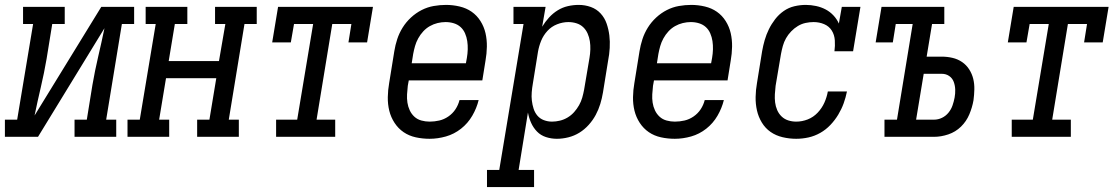

<svg xmlns="http://www.w3.org/2000/svg" viewBox="-46 -558 4566 783"><path d="M-26 0V-70H24L89 -460H48V-530H218V-460H167L144 -318Q134 -260 120.5 -202.5Q107 -145 95 -87L367 -530H501V-460H451L387 -70H428V0H258V-70H308L331 -212Q341 -270 354.5 -327.5Q368 -385 380 -443L109 0Z M474 0V-70H524L589 -460H548V-530H718V-460H667L642 -309H847L873 -460H831V-530H1001V-460H951L887 -70H928V0H758V-70H808L836 -239H631L603 -70H644V0Z M1080 0V-70H1166L1231 -460H1153L1140 -385H1064L1088 -530H1475L1451 -385H1375L1387 -460H1309L1245 -70H1321V0Z M1706 8Q1677 8 1649.5 2Q1622 -4 1600 -19Q1578 -34 1563 -57Q1548 -80 1541.5 -106.5Q1535 -133 1535.5 -162Q1536 -191 1541 -219L1562 -349Q1566 -374 1574 -398.5Q1582 -423 1596 -445.5Q1610 -468 1630 -486.5Q1650 -505 1673.5 -517Q1697 -529 1722.5 -533.5Q1748 -538 1773 -538Q1801 -538 1828.5 -531.5Q1856 -525 1877.5 -510Q1899 -495 1913.5 -472Q1928 -449 1934 -422.5Q1940 -396 1939.5 -367.5Q1939 -339 1934 -311L1921 -230H1621L1617 -208Q1615 -191 1614 -173.5Q1613 -156 1615.5 -139.5Q1618 -123 1625 -108Q1632 -93 1644 -82Q1656 -71 1672.5 -66.5Q1689 -62 1706 -62Q1726 -62 1745.5 -66.5Q1765 -71 1782.5 -83Q1800 -95 1811.5 -112.5Q1823 -130 1828 -150H1906Q1898 -117 1880 -86Q1862 -55 1834 -33Q1806 -11 1772.5 -1.5Q1739 8 1706 8ZM1633 -300H1854L1858 -322Q1861 -339 1861.5 -356.5Q1862 -374 1859.5 -390.5Q1857 -407 1850.5 -422Q1844 -437 1832.5 -447.5Q1821 -458 1805 -463Q1789 -468 1771 -468Q1755 -468 1738.5 -464Q1722 -460 1707 -451.5Q1692 -443 1680 -430Q1668 -417 1659.5 -401.5Q1651 -386 1646.5 -370Q1642 -354 1639 -338Z M1940 205V135H1990L2089 -460H2048V-530H2179L2165 -449Q2177 -469 2193 -486.5Q2209 -504 2228.5 -516Q2248 -528 2270 -533Q2292 -538 2314 -538Q2314 -538 2314 -538Q2314 -538 2314 -538Q2340 -538 2363.5 -529.5Q2387 -521 2403.5 -503Q2420 -485 2428 -461.5Q2436 -438 2439 -413.5Q2442 -389 2440.5 -362.5Q2439 -336 2434 -311L2413 -181Q2409 -157 2402 -134Q2395 -111 2383.5 -89.5Q2372 -68 2355 -49Q2338 -30 2317 -17Q2296 -4 2272 2Q2248 8 2225 8Q2202 8 2180.5 1Q2159 -6 2144 -21.5Q2129 -37 2120 -57Q2111 -77 2107 -99L2069 135H2132V205ZM2205 -62Q2221 -62 2237.5 -66Q2254 -70 2269 -79Q2284 -88 2295.5 -101Q2307 -114 2315.5 -129Q2324 -144 2328.5 -160Q2333 -176 2336 -192L2358 -322Q2361 -339 2361.5 -356.5Q2362 -374 2359.5 -390Q2357 -406 2350.5 -421Q2344 -436 2332.5 -447Q2321 -458 2305 -463Q2289 -468 2272 -468Q2249 -468 2226 -459Q2203 -450 2186.5 -432Q2170 -414 2161 -392Q2152 -370 2148 -347L2127 -217Q2124 -200 2122.5 -182Q2121 -164 2123 -147.5Q2125 -131 2130 -115Q2135 -99 2145.5 -86.5Q2156 -74 2172 -68Q2188 -62 2205 -62Z M2706 8Q2677 8 2649.5 2Q2622 -4 2600 -19Q2578 -34 2563 -57Q2548 -80 2541.5 -106.5Q2535 -133 2535.5 -162Q2536 -191 2541 -219L2562 -349Q2566 -374 2574 -398.5Q2582 -423 2596 -445.5Q2610 -468 2630 -486.5Q2650 -505 2673.5 -517Q2697 -529 2722.5 -533.5Q2748 -538 2773 -538Q2801 -538 2828.5 -531.5Q2856 -525 2877.5 -510Q2899 -495 2913.5 -472Q2928 -449 2934 -422.5Q2940 -396 2939.5 -367.5Q2939 -339 2934 -311L2921 -230H2621L2617 -208Q2615 -191 2614 -173.5Q2613 -156 2615.5 -139.5Q2618 -123 2625 -108Q2632 -93 2644 -82Q2656 -71 2672.5 -66.5Q2689 -62 2706 -62Q2726 -62 2745.5 -66.5Q2765 -71 2782.5 -83Q2800 -95 2811.5 -112.5Q2823 -130 2828 -150H2906Q2898 -117 2880 -86Q2862 -55 2834 -33Q2806 -11 2772.5 -1.5Q2739 8 2706 8ZM2633 -300H2854L2858 -322Q2861 -339 2861.5 -356.5Q2862 -374 2859.5 -390.5Q2857 -407 2850.5 -422Q2844 -437 2832.5 -447.5Q2821 -458 2805 -463Q2789 -468 2771 -468Q2755 -468 2738.5 -464Q2722 -460 2707 -451.5Q2692 -443 2680 -430Q2668 -417 2659.5 -401.5Q2651 -386 2646.5 -370Q2642 -354 2639 -338Z M3201 8Q3173 8 3145.5 1.5Q3118 -5 3096.5 -20Q3075 -35 3061 -58Q3047 -81 3041 -107.5Q3035 -134 3035.5 -162.5Q3036 -191 3041 -219L3062 -349Q3066 -372 3072.5 -394.5Q3079 -417 3089.5 -438.5Q3100 -460 3115 -479.5Q3130 -499 3150 -513Q3170 -527 3193.5 -532.5Q3217 -538 3240 -538Q3261 -538 3282 -533.5Q3303 -529 3321 -519.5Q3339 -510 3353 -495Q3367 -480 3375 -462L3387 -530H3463L3433 -349H3357Q3360 -371 3358.5 -393.5Q3357 -416 3346 -433.5Q3335 -451 3315 -459.5Q3295 -468 3272 -468Q3256 -468 3239.5 -464.5Q3223 -461 3208 -452Q3193 -443 3180.5 -430Q3168 -417 3159.5 -402Q3151 -387 3146.5 -370.5Q3142 -354 3139 -338L3117 -208Q3115 -191 3114 -174Q3113 -157 3115 -140.5Q3117 -124 3123.5 -109Q3130 -94 3141.5 -83Q3153 -72 3168.5 -67Q3184 -62 3201 -62Q3225 -62 3248 -71Q3271 -80 3288.5 -98.5Q3306 -117 3316 -139.5Q3326 -162 3330 -185H3408Q3403 -160 3394.5 -136.5Q3386 -113 3372.5 -90.5Q3359 -68 3340.5 -48.5Q3322 -29 3299 -16Q3276 -3 3251 2.5Q3226 8 3201 8Z M3561 0V-70H3612L3676 -460H3607L3595 -385H3525L3549 -530H3805V-460H3755L3733 -327H3795Q3817 -327 3838.5 -322Q3860 -317 3877.5 -305Q3895 -293 3906.5 -275Q3918 -257 3923 -236.5Q3928 -216 3927.5 -193.5Q3927 -171 3924 -149Q3919 -120 3907 -91.5Q3895 -63 3873 -41.5Q3851 -20 3821.5 -10Q3792 0 3763 0ZM3690 -70H3763Q3780 -70 3795.5 -77.5Q3811 -85 3822 -98.5Q3833 -112 3838.5 -128Q3844 -144 3847 -160Q3850 -176 3849.5 -192.5Q3849 -209 3843.5 -224Q3838 -239 3825 -248Q3812 -257 3795 -257H3721Z M4080 0V-70H4166L4231 -460H4153L4140 -385H4064L4088 -530H4475L4451 -385H4375L4387 -460H4309L4245 -70H4321V0Z"/></svg>

Font: Iosevka Curly Slab Oblique
Style: Regular
Weight: 400
Italic angle: -9°
Monospace: yes
Designer: Belleve Invis
Foundry: Belleve Invis
Version: Version 11.1.0; ttfautohint (v1.8.3)